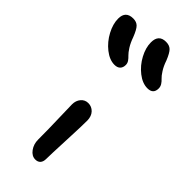

<svg xmlns="http://www.w3.org/2000/svg" viewBox="-294 -822 870 870"><g transform="rotate(45 141.0 -387.0)"><path d="M280.8 -576.2Q249 -576.2 216.8 -601.3Q184.6 -626.5 164.8 -663.6Q145 -700.7 145 -734.9Q145 -785.2 191.9 -785.2Q213.9 -785.2 226.3 -773.2Q238.8 -761.2 252.9 -726.1Q261.7 -699.7 274.2 -680.2Q286.6 -660.6 295.7 -652.6Q304.7 -644.5 311.3 -634.3Q317.9 -624 317.9 -611.8Q317.9 -576.2 280.8 -576.2ZM100.1 -545.9Q68.4 -545.9 36.1 -571.3Q3.9 -596.7 -16.1 -634.3Q-36.1 -671.9 -36.1 -706.1Q-36.1 -754.9 12.2 -754.9Q33.2 -754.9 45.4 -742.9Q57.6 -731 71.8 -694.8Q81.1 -668 93.5 -648.4Q106 -628.9 115 -620.6Q124 -612.3 130.6 -602.8Q137.2 -593.3 137.2 -582Q137.2 -564.9 127.7 -555.4Q118.2 -545.9 100.1 -545.9ZM149.9 11.2Q127.4 11.2 111.3 -10.7Q95.2 -32.7 95.2 -62Q95.2 -131.3 93 -195.6Q90.8 -259.8 90.8 -283.2Q90.8 -307.6 104.5 -323.7Q118.2 -339.8 139.2 -339.8Q161.1 -339.8 176.3 -324Q191.4 -308.1 191.9 -280.8Q192.4 -255.9 187.7 -152.1Q183.1 -48.3 183.1 -25.9Q183.1 -8.3 174.6 1.5Q166 11.2 149.9 11.2Z"/></g></svg>

Font: Shantell Sans Irregular
Style: Regular
Weight: 400
Designer: Stephen Nixon, Anya Danilova, Shantell Martin
Foundry: Arrow Type
Version: Version 1.006;[9816181b4]